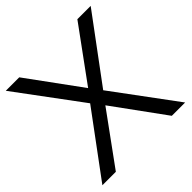

<svg xmlns="http://www.w3.org/2000/svg" viewBox="-186 -860 1009 1009"><g transform="rotate(-45 318.5 -355.0)"><path d="M103 -710 319 -414 535 -710H634L367 -350L626 0H527L319 -286L111 0H11L270 -350L3 -710Z"/></g></svg>

Font: Raleway Medium Alt1
Style: Regular
Weight: 500
Designer: Matt McInerney, Pablo Impallari, Rodrigo Fuenzalida
Foundry: Matt McInerney, Pablo Impallari, Rodrigo Fuenzalida
Version: Version 3.000g; ttfautohint (v1.5) -l 8 -r 28 -G 28 -x 14 -D